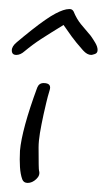

<svg xmlns="http://www.w3.org/2000/svg" viewBox="-20 -419 235 423"><path d="M41 -16Q32 -16 29 -24Q25 -35 24 -51Q23 -67 24 -87Q26 -110 35.5 -145Q45 -180 62 -226Q66 -236 76 -236Q95 -236 89 -219Q85 -206 82 -193Q79 -180 76 -167Q71 -144 68 -126Q65 -108 65 -94Q65 -45 66 -43Q69 -33 60 -24.5Q51 -16 41 -16ZM16 -298Q6 -298 6 -308Q6 -317 17 -326Q25 -333 32 -338.5Q39 -344 50 -353Q83 -379 102 -389Q121 -399 132 -399H134Q139 -399 142 -394Q149 -377 158.5 -365.5Q168 -354 180 -340Q185 -333 190 -324.5Q195 -316 195 -309Q195 -302 189 -300Q183 -298 181 -298Q172 -298 163 -308Q147 -326 138 -338.5Q129 -351 120 -364Q89 -345 70.5 -333Q52 -321 34 -306Q25 -298 16 -298Z"/></svg>

Font: Square Peg
Style: Regular
Weight: 400
Designer: Robert E. Leuschke
Foundry: Robert E. Leuschke
Version: Version 1.010; ttfautohint (v1.8.4.7-5d5b)